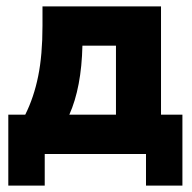

<svg xmlns="http://www.w3.org/2000/svg" viewBox="-20 -482 602 601"><path d="M6 -123H59Q86 -177 99.5 -243.5Q113 -310 113 -401V-462H484V-123H551V99H437V0H120V99H6ZM238 -339Q235 -208 197 -123H343V-339Z"/></svg>

Font: Tilda Sans Extra Bold
Style: Regular
Weight: 800
Designer: ParaType Ltd
Foundry: ParaType Ltd
Version: Version 1.009